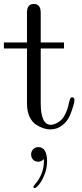

<svg xmlns="http://www.w3.org/2000/svg" viewBox="-33 -646 414 975"><path d="M-13.2 -399.9V-430.2H104V-582Q104 -626 138.9 -626Q173.8 -626 173.8 -581.1V-430.2H292V-399.9H173.8V-123Q173.8 -12.2 225.1 -12.2Q233.9 -12.2 244.9 -16.1Q255.9 -20 270.5 -30.5Q285.2 -41 298.1 -65.9Q311 -90.8 317.9 -127Q322.8 -147 327.1 -149.9Q333 -153.8 339.1 -150.4Q345.2 -147 345.2 -138.2Q345.2 -130.4 339.6 -109.6Q334 -88.9 322 -59.8Q310.1 -30.8 283.4 -9.8Q256.8 11.2 222.2 11.2Q206.1 11.2 188.5 5.6Q170.9 0 150.4 -12.9Q129.9 -25.9 116.9 -53.5Q104 -81.1 104 -120.1V-399.9ZM125 138.2Q125 123 135.5 112.1Q146 101.1 161.6 101.1Q205.6 101.1 206.1 173.3Q206.1 209.5 192.4 242.4Q178.7 275.4 164.3 292.2Q149.9 309.1 143.1 309.1Q139.2 309.1 137.5 306.6Q135.7 304.2 137.2 300.3Q138.7 296.4 143.1 292Q189.9 238.8 189.9 172.4V162.1Q174.8 175.3 161.6 175.3Q145.5 175.3 135.3 164.8Q125 154.3 125 138.2Z"/></svg>

Font: CMU Serif Upright Italic
Style: UprightItalic
Weight: 500
Version: Version 0.7.0